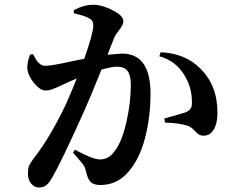

<svg xmlns="http://www.w3.org/2000/svg" viewBox="-20 -790 1040 829"><path d="M472.7 -626 444.3 -553.7Q502.9 -558.6 506.8 -558.6Q629.9 -558.6 629.9 -385.7Q629.9 -285.2 606 -193.4Q582 -101.6 533.2 -46.9Q485.4 8.8 413.1 8.8Q384.8 8.8 371.6 -3.9Q358.4 -16.6 350.6 -52.7Q347.7 -67.4 338.4 -80.1Q329.1 -92.8 294.9 -130.9L303.7 -143.6Q379.9 -101.6 412.1 -101.6Q449.2 -101.6 473.6 -135.7Q505.9 -175.8 525.4 -261.2Q544.9 -346.7 544.9 -423.8Q544.9 -463.9 531.2 -482.9Q517.6 -502 485.4 -502Q460.9 -502 418 -489.3Q369.1 -367.2 340.8 -304.7Q245.1 -91.8 207 -26.4Q192.4 0 179.7 9.8Q167 19.5 147.5 19.5Q128.9 19.5 114.7 2.9Q100.6 -13.7 100.6 -40Q100.6 -61.5 105 -72.8Q109.4 -84 122.1 -101.6Q195.3 -194.3 263.7 -337.9Q293.9 -406.2 311.5 -451.2Q281.2 -438.5 250 -423.8Q244.1 -420.9 233.4 -416Q222.7 -411.1 217.3 -409.2Q211.9 -407.2 204.1 -404.3Q196.3 -401.4 189.9 -400.4Q183.6 -399.4 175.8 -399.4Q154.3 -399.4 128.9 -429.2Q103.5 -459 98.6 -488.3Q94.7 -513.7 109.4 -553.7L122.1 -556.6Q132.8 -537.1 138.2 -528.8Q143.6 -520.5 153.3 -513.2Q163.1 -505.9 174.8 -505.9Q188.5 -505.9 212.4 -509.8Q236.3 -513.7 278.8 -522.9Q321.3 -532.2 343.8 -536.1Q382.8 -647.5 382.8 -679.7Q382.8 -701.2 368.2 -709Q352.5 -720.7 298.8 -732.4V-746.1Q341.8 -769.5 383.8 -769.5Q418.9 -769.5 465.8 -746.1Q512.7 -722.7 512.7 -698.2Q512.7 -683.6 495.1 -661.1Q477.5 -638.7 472.7 -626ZM668 -546.9 673.8 -564.5Q779.3 -559.6 843.8 -495.1Q918.9 -422.9 918.9 -302.7Q918.9 -257.8 903.3 -231Q887.7 -204.1 858.4 -204.1Q840.8 -203.1 823.7 -222.2Q806.6 -241.2 793 -246.1Q757.8 -258.8 692.4 -260.7L689.5 -278.3Q769.5 -300.8 780.3 -304.7Q796.9 -311.5 803.2 -321.3Q809.6 -331.1 808.6 -350.6Q808.6 -413.1 776.4 -464.8Q738.3 -528.3 668 -546.9Z"/></svg>

Font: GenRyuMin TW TTF Bold
Style: Regular
Weight: 700
Version: Version 1.300